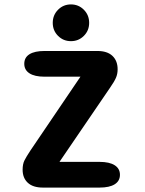

<svg xmlns="http://www.w3.org/2000/svg" viewBox="-20 -850 659 870"><path d="M249.5 -116.5H431Q476 -116.5 499.8 -101.2Q523.5 -86 523.5 -58Q523.5 -30 499.8 -15Q476 0 431 0H174.5Q129.5 0 106 -21.8Q82.5 -43.5 82.5 -81Q82.5 -106.5 90.8 -123Q99 -139.5 117.5 -167.5L344.5 -502.5H182Q137 -502.5 113.5 -517.8Q90 -533 90 -561Q90 -589.5 113.5 -604.2Q137 -619 182 -619H421.5Q466 -619 489.5 -596.8Q513 -574.5 513 -536Q513 -514.5 505.2 -497Q497.5 -479.5 478 -451.5ZM301.5 -663.5Q267 -663.5 243 -687.5Q219 -711.5 219 -746.5Q219 -781.5 243 -805.8Q267 -830 301.5 -830Q336 -830 360 -805.8Q384 -781.5 384 -746.5Q384 -711.5 360 -687.5Q336 -663.5 301.5 -663.5Z"/></svg>

Font: Sono ExtraLight Monospace
Style: Bold
Weight: 700
Version: Version 2.112